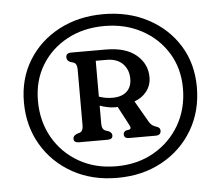

<svg xmlns="http://www.w3.org/2000/svg" viewBox="-48 -815 854 742"><g transform="rotate(-5 379.0 -444.5)"><path d="M378.5 -126.5Q280.5 -126.5 205 -168.5Q129.5 -210.5 86.5 -283.5Q43.5 -356.5 43.5 -449Q43.5 -540 86.8 -610.5Q130 -681 205.8 -721.2Q281.5 -761.5 378.5 -761.5Q475.5 -761.5 551.5 -721.2Q627.5 -681 671 -610.8Q714.5 -540.5 714.5 -449.5Q714.5 -356.5 671.5 -283.5Q628.5 -210.5 552.5 -168.5Q476.5 -126.5 378.5 -126.5ZM378.5 -171.5Q460.5 -171.5 524.2 -208Q588 -244.5 624.2 -307.2Q660.5 -370 660.5 -449.5Q660.5 -526.5 623.8 -586.5Q587 -646.5 523.2 -681Q459.5 -715.5 378.5 -715.5Q297 -715.5 233.8 -681.2Q170.5 -647 134.2 -587.2Q98 -527.5 98 -449.5Q98 -370 133.8 -307.2Q169.5 -244.5 232.8 -208Q296 -171.5 378.5 -171.5ZM535.5 -503.5Q535.5 -472.5 517.5 -449Q499.5 -425.5 469.5 -415L517.5 -332Q522.5 -323 529.2 -318.2Q536 -313.5 542.5 -311.5Q553 -308 556.5 -304.2Q560 -300.5 560 -294Q560 -276 540 -276H435.5Q417 -276 417 -292.5Q417 -301 427 -306L438.5 -308Q450.5 -310.5 442 -325.5L403 -399.5Q399 -399 394.5 -399Q379 -399 363.5 -402.2Q348 -405.5 334 -410.5V-340Q334 -317.5 349 -312.5L360 -309Q373 -302.5 373 -292Q373 -276.5 353.5 -276.5H242Q222 -276.5 222 -292Q222 -303 236.5 -309.5L248 -313Q261.5 -318 261.5 -340V-558Q261.5 -580 248 -585L236.5 -588.5Q222 -594 222 -607.5Q222 -624.5 242 -624.5H376.5Q453.5 -624.5 494.5 -589.8Q535.5 -555 535.5 -503.5ZM334 -584.5V-445.5Q348 -440.5 361 -438.5Q374 -436.5 386 -436.5Q422 -436.5 441.5 -454.2Q461 -472 461 -504Q461 -539 438.8 -561.8Q416.5 -584.5 376 -584.5Z"/></g></svg>

Font: Fraunces 9pt SuperSoft
Style: Regular
Weight: 400
Version: Version 1.000;[b76b70a41]